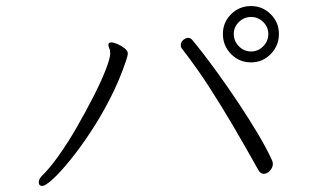

<svg xmlns="http://www.w3.org/2000/svg" viewBox="-20 -682 1040 634"><path d="M809 -476Q770 -476 743 -503.5Q716 -531 716 -570Q716 -608 743 -635Q770 -662 809 -662Q847 -662 874 -635Q901 -608 901 -570Q901 -531 874 -503.5Q847 -476 809 -476ZM809 -512Q832 -512 849 -529Q866 -546 866 -570Q866 -593 849 -609.5Q832 -626 809 -626Q786 -626 769 -609.5Q752 -593 752 -570Q752 -546 769 -529Q786 -512 809 -512ZM582 -520Q577 -525 577 -533Q577 -543 585 -550Q593 -557 602 -557Q609 -557 615 -550Q653 -504 691.5 -451Q730 -398 766 -344Q802 -290 831.5 -240.5Q861 -191 879 -151Q881 -145 881 -141Q881 -129 871.5 -118.5Q862 -108 851 -108Q841 -108 834 -119Q791 -196 752 -262.5Q713 -329 672.5 -392Q632 -455 582 -520ZM119 -68Q108 -68 108 -80Q108 -91 119 -102Q144 -126 174.5 -169Q205 -212 234.5 -263.5Q264 -315 289 -364Q314 -413 329 -451.5Q344 -490 344 -506Q344 -516 341 -522Q338 -528 338 -533Q338 -540 342 -541Q346 -542 347 -542Q355 -542 368 -536.5Q381 -531 391.5 -522.5Q402 -514 402 -506Q402 -498 396 -481Q375 -418 344 -357.5Q313 -297 278.5 -245Q244 -193 211.5 -153Q179 -113 154.5 -90.5Q130 -68 119 -68Z"/></svg>

Font: Moon Stars Kai T HW Light
Style: Regular
Weight: 300
Designer: GuiWonder
Version: Version 1.101